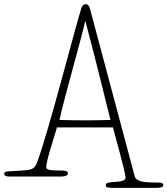

<svg xmlns="http://www.w3.org/2000/svg" viewBox="-70 -855 811 930"><path d="M365 -816C361 -830 351 -835 345 -835C335 -835 327 -826 324 -816C283 -681 172 -241 110 -69C101 -45 90 -34 61 -31C51 -30 -2 -26 -30 -25C-43 -25 -50 -20 -50 -14C-50 -4 -39 0 -27 0H225C251 0 259 -8 259 -15C259 -29 238 -29 225 -29C195 -30 154 -27 154 -45C154 -75 187 -174 206 -238H477C486 -202 538 -20 538 5C538 38 442 16 442 41C442 51 449 55 473 55H686C709 55 721 52 721 41C721 29 704 29 685 29C622 29 589 24 582 -3ZM343 -755C382 -609 433 -405 465 -274C424 -273 381 -272 340 -272C299 -272 259 -273 218 -274C245 -396 326 -673 343 -755Z"/></svg>

Font: Life Savers
Style: Regular
Weight: 400
Designer: Pablo Impallari, Rodrigo Fuenzalida, Brenda Gallo
Foundry: Pablo Impallari, Rodrigo Fuenzalida, Brenda Gallo
Version: Version 3.000